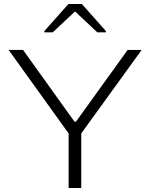

<svg xmlns="http://www.w3.org/2000/svg" viewBox="-20 -937 749 957"><path d="M322 0V-272L23 -688H95L351 -331H359L616 -688H686L385 -272V0ZM201 -776V-782L321 -917H388L508 -782V-776H465L354 -880L243 -776Z"/></svg>

Font: Saira Expanded Light
Style: Regular
Weight: 300
Width: 7
Designer: Hector Gatti with collaboration of the Omnibus-Type team
Foundry: Omnibus-Type
Version: Version 1.101